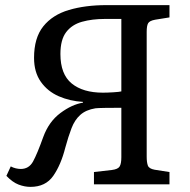

<svg xmlns="http://www.w3.org/2000/svg" viewBox="-20 -720 744 750"><path d="M99 10Q76 10 52.5 1Q29 -8 5 -33L22 -70Q31 -65 41.5 -62.5Q52 -60 61 -60Q93 -60 109 -89Q125 -118 149 -185Q171 -245 216 -278.5Q261 -312 304 -319V-322Q253 -325 209.5 -344Q166 -363 139.5 -400.5Q113 -438 113 -494Q113 -572 149 -617Q185 -662 249 -681Q313 -700 396 -700H642V-652L586 -643Q564 -639 558.5 -629Q553 -619 553 -596V-108Q553 -86 557.5 -73.5Q562 -61 584 -57L642 -48V0H347V-48L417 -56Q441 -59 447.5 -70Q454 -81 454 -106V-299Q417 -299 389 -298.5Q361 -298 353 -297Q316 -291 294 -271.5Q272 -252 259.5 -219.5Q247 -187 235 -143Q218 -76 188 -33Q158 10 99 10ZM382 -358Q399 -358 423 -359.5Q447 -361 454 -363V-646H389Q340 -646 300.5 -635Q261 -624 238.5 -594.5Q216 -565 216 -509Q216 -430 260 -394Q304 -358 382 -358Z"/></svg>

Font: Text Regular
Style: Regular
Weight: 400
Designer: Latin by Veronika Burian and Jose Scaglione. Greek by Irene Vlachou. Cyrillic by Vera Evstafieva.
Foundry: TypeTogether
Version: Version 3.002